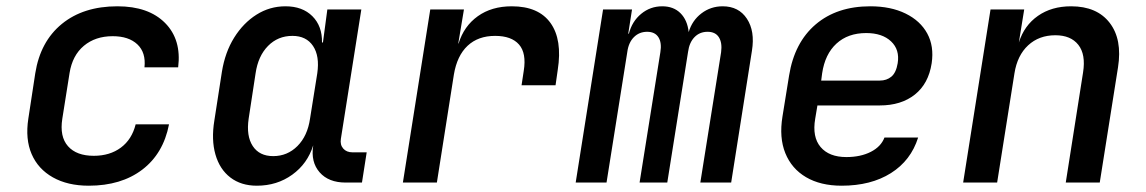

<svg xmlns="http://www.w3.org/2000/svg" viewBox="-20 -580 3640 610"><path d="M262 10Q195 10 148 -16.5Q101 -43 80.5 -90.5Q60 -138 70 -203L92 -347Q108 -448 176.5 -504Q245 -560 353 -560Q452 -560 504.5 -507Q557 -454 546 -366H439Q444 -413 416.5 -439Q389 -465 338 -465Q283 -465 246.5 -434.5Q210 -404 201 -348L178 -203Q169 -146 196 -115.5Q223 -85 278 -85Q329 -85 364 -111Q399 -137 411 -185H517Q499 -92 432 -41Q365 10 262 10Z M796 10Q746 10 712 -16Q678 -42 664.5 -89Q651 -136 661 -197L685 -352Q695 -414 724 -460.5Q753 -507 795 -533.5Q837 -560 887 -560Q941 -560 972.5 -528.5Q1004 -497 1003 -445H1006L1020 -550H1128L1063 -139Q1060 -120 1070.5 -108Q1081 -96 1100 -96H1145L1130 0H1078Q1024 0 995.5 -32.5Q967 -65 975 -117V-118Q957 -60 908.5 -25Q860 10 796 10ZM848 -84Q893 -84 925 -116Q957 -148 965 -203L988 -347Q996 -402 974.5 -434Q953 -466 909 -466Q863 -466 831.5 -434Q800 -402 792 -347L770 -203Q762 -148 783 -116Q804 -84 848 -84Z M1260 0 1347 -550H1454L1436 -442H1437Q1454 -497 1498 -528.5Q1542 -560 1606 -560Q1691 -560 1729 -507Q1767 -454 1752 -358L1745 -309H1637L1644 -355Q1653 -411 1629 -438.5Q1605 -466 1553 -466Q1499 -466 1465.5 -434.5Q1432 -403 1422 -343L1368 0Z M1809 0 1896 -550H1988L1976 -473H1978Q1988 -512 2017 -536Q2046 -560 2084 -560Q2120 -560 2142 -538Q2164 -516 2168 -478Q2179 -515 2208.5 -537.5Q2238 -560 2276 -560Q2327 -560 2353 -520.5Q2379 -481 2369 -419L2303 0H2205L2271 -414Q2275 -444 2264 -461.5Q2253 -479 2228 -479Q2203 -479 2186.5 -462Q2170 -445 2166 -415L2100 0H2012L2078 -414Q2083 -444 2072 -461.5Q2061 -479 2036 -479Q2011 -479 1994 -462Q1977 -445 1973 -415L1907 0Z M2654 10Q2587 10 2541 -17Q2495 -44 2475 -93.5Q2455 -143 2466 -210L2487 -340Q2504 -445 2571.5 -502.5Q2639 -560 2745 -560Q2810 -560 2857 -537Q2904 -514 2926 -473.5Q2948 -433 2940 -379Q2930 -314 2886.5 -279.5Q2843 -245 2775 -245H2577L2570 -203Q2560 -145 2587 -113Q2614 -81 2669 -81Q2714 -81 2746.5 -97.5Q2779 -114 2790 -143H2897Q2874 -70 2810.5 -30Q2747 10 2654 10ZM2589 -324H2775Q2797 -324 2812 -336.5Q2827 -349 2832 -379Q2839 -422 2811 -448.5Q2783 -475 2732 -475Q2674 -475 2637.5 -441.5Q2601 -408 2592 -347Z M3040 0 3127 -550H3234L3217 -445Q3234 -499 3277.5 -529.5Q3321 -560 3383 -560Q3465 -560 3505.5 -507.5Q3546 -455 3532 -366L3474 0H3366L3421 -350Q3430 -407 3406 -437.5Q3382 -468 3333 -468Q3281 -468 3246.5 -436Q3212 -404 3203 -347L3148 0Z"/></svg>

Font: JetBrains Mono NL SemiBold
Style: Italic
Weight: 600
Italic angle: -9°
Monospace: yes
Designer: Philipp Nurullin, Konstantin Bulenkov
Foundry: JetBrains
Version: Version 2.305; ttfautohint (v1.8.4.7-5d5b)